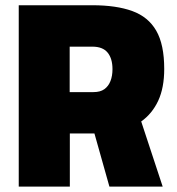

<svg xmlns="http://www.w3.org/2000/svg" viewBox="-20 -694 658 714"><path d="M49.7 0V-674.5H323.6Q412.7 -674.5 472 -652.9Q531.3 -631.3 561 -579.9Q590.7 -528.5 590.7 -437.7Q590.7 -367.7 568.4 -319.5Q546 -271.3 505.1 -242.3L585 0H386.9L331.2 -197.6H239.7V0ZM239.1 -351.5H327.8Q352.9 -351.5 368.1 -362.4Q383.3 -373.3 390.8 -392.6Q398.3 -411.8 398.3 -436.9Q398.3 -476.4 380.1 -498.5Q362 -520.5 323.6 -520.5H239.1Z"/></svg>

Font: TitilliumWeb ExtraLight
Style: Regular
Weight: 400
Designer: Mohamed Gaber, Accademia di Belle Arti di Urbino and others
Foundry: Kief Type Foundry, Accademia di Belle Arti di Urbino and others
Version: Version 3.000; ttfautohint (v1.8.2)